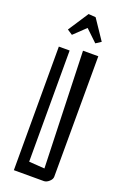

<svg xmlns="http://www.w3.org/2000/svg" viewBox="-170 -952 650 1003"><g transform="rotate(20 155.0 -450.0)"><path d="M138 -900 178 -897 252 -787 223 -768 158 -830 93 -768 64 -787ZM217 0H50V-687H110V-69L197 -63L176 -710H261L260 -40Q260 -26 245.5 -13Q231 0 217 0Z"/></g></svg>

Font: Bahiana
Style: Regular
Weight: 400
Designer: Pablo Cosgaya & Dani Raskovsky
Foundry: Pablo Cosgaya & Dani Raskovsky
Version: Version 1.005